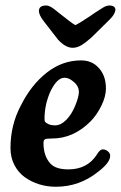

<svg xmlns="http://www.w3.org/2000/svg" viewBox="-20 -675 445 707"><path d="M312.5 -616.2Q317.9 -620.1 325.9 -625.5Q334 -630.9 338.1 -633.5Q342.3 -636.2 348.1 -639.9Q354 -643.6 356.9 -645.5Q359.9 -647.5 364 -649.7Q368.2 -651.9 370.8 -652.6Q373.5 -653.3 376.5 -654.1Q379.4 -654.8 382.3 -654.8Q394 -654.8 399.9 -650.1Q405.8 -645.5 404.8 -637.2Q402.8 -622.1 384.8 -604L316.9 -537.1Q294.4 -517.1 278.8 -508.1Q263.2 -499 247.6 -499Q221.7 -499 194.3 -528.3L141.6 -596.2Q121.6 -621.6 123.5 -637.2Q125 -654.8 150.4 -654.8Q153.3 -654.8 156.2 -654.1Q159.2 -653.3 163.1 -651.6Q167 -649.9 169.7 -648.2Q172.4 -646.5 178 -642.3Q183.6 -638.2 187 -635.5Q190.4 -632.8 198.2 -626.5Q206.1 -620.1 211.4 -616.2Q245.1 -588.9 257.3 -582.5Q271 -588.4 312.5 -616.2ZM278.3 -452.6Q314 -452.6 336.9 -431.6Q370.1 -401.9 370.1 -349.1Q370.1 -320.3 353.3 -285.6Q336.4 -251 312 -226.6Q249.5 -165 171.9 -165Q151.9 -165 146 -162.4Q140.1 -159.7 140.1 -148.4Q140.1 -100.1 166 -72.3Q185.5 -51.3 231.9 -51.3Q302.2 -51.3 337.4 -106.9Q348.1 -125 358.4 -125Q368.2 -125 376 -118.7Q385.7 -111.8 385.7 -101.1Q385.7 -76.2 341.3 -42.5Q272.9 12.7 185.5 12.7Q153.8 12.7 124.5 3.7Q95.2 -5.4 71.3 -22.5Q47.4 -39.6 33 -67.4Q18.6 -95.2 18.6 -129.9Q18.6 -215.3 57.1 -287.1Q94.7 -362.3 152.1 -407.5Q209.5 -452.6 278.3 -452.6ZM150.9 -222.2Q162.6 -213.4 182.6 -213.4Q203.6 -213.4 223.1 -232.7Q242.7 -252 256.3 -284.2Q270.5 -318.8 270.5 -335.9Q270.5 -359.9 247.6 -376.5Q233.4 -388.7 217.3 -388.7Q189.9 -388.7 165.5 -337.9Q144 -289.6 144 -238.3Q144 -231 145 -228.3Q146 -225.6 150.9 -222.2Z"/></svg>

Font: Cooper* SemiBold
Style: Italic
Weight: 600
Italic angle: -7°
Designer: Owen Earl
Foundry: indestructible type*
Version: Version 0.001